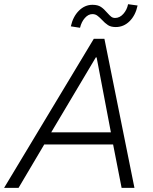

<svg xmlns="http://www.w3.org/2000/svg" viewBox="-51 -907 741 927"><path d="M401.9 -719.7H453.1L598.1 0H536.1L495.1 -209.5H162.6L38.6 0H-31.2ZM395.5 -883.8Q420.9 -883.8 436 -873.8Q451.2 -863.8 466.8 -845.2Q478.5 -832 486.1 -826.2Q493.7 -820.3 504.9 -820.3Q526.9 -820.3 544.4 -839.8Q562 -859.4 567.4 -886.7L613.3 -880.4Q603.5 -833.5 575 -804.9Q546.4 -776.4 507.8 -776.4Q484.9 -776.4 470.5 -785.6Q456.1 -794.9 440.4 -812Q427.2 -825.7 417.7 -832.3Q408.2 -838.9 395 -838.9Q375.5 -838.9 358.9 -820.3Q342.3 -801.8 335.4 -772.9L291 -779.8Q301.3 -826.7 329.8 -855.2Q358.4 -883.8 395.5 -883.8ZM484.4 -268.1 415.5 -629.9H411.6L196.3 -268.1Z"/></svg>

Font: Reddit Sans Chocolate Light
Style: Italic
Weight: 300
Italic angle: -11.25°
Designer: Stephen Hutchings
Version: Version 1.013